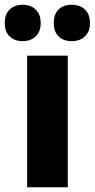

<svg xmlns="http://www.w3.org/2000/svg" viewBox="-58 -787 398 807"><path d="M227 0H56V-553H227ZM-38 -690Q-38 -728 -17 -747.5Q4 -767 37 -767Q71 -767 92 -747Q113 -727 113 -690Q113 -654 92 -634Q71 -614 37 -614Q4 -614 -17 -633.5Q-38 -653 -38 -690ZM168 -690Q168 -728 188.5 -747.5Q209 -767 243 -767Q278 -767 299 -747Q320 -727 320 -690Q320 -654 299 -634Q278 -614 243 -614Q209 -614 188.5 -634Q168 -654 168 -690Z"/></svg>

Font: Noto Sans Thai Cond Blk
Style: Regular
Weight: 900
Width: 3
Designer: Monotype Design Team
Foundry: Monotype Imaging Inc.
Version: Version 2.002; ttfautohint (v1.8.4.7-5d5b)